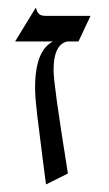

<svg xmlns="http://www.w3.org/2000/svg" viewBox="-20 -476 290 509"><path d="M93 -56Q83 -133 78 -176Q73 -219 73 -243Q73 -347 125 -368L164 -367Q122 -363 122 -290Q122 -271 130.5 -209.5Q139 -148 160 -16L102 13ZM100 -434H220L188 -366H20L75 -456Q78 -444 83.5 -439Q89 -434 100 -434Z"/></svg>

Font: BellefairVN
Style: Regular
Weight: 400
Designer: Nick Shinn, Liron Lavi Turkenic
Foundry: Shinntype
Version: Version 1.003